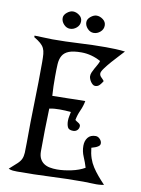

<svg xmlns="http://www.w3.org/2000/svg" viewBox="-94 -918 722 983"><g transform="rotate(10 267.5 -426.5)"><path d="M32 -699Q55 -699 78.5 -697.5Q102 -696 125 -696Q194 -696 263.5 -700Q333 -704 402 -704Q427 -704 452 -703Q477 -702 502 -699Q495 -691 477.5 -672.5Q460 -654 442 -633.5Q424 -613 410.5 -594.5Q397 -576 397 -567Q397 -556 406 -547.5Q415 -539 421 -531Q415 -520 405.5 -509.5Q396 -499 382 -499Q375 -499 369 -504Q363 -509 358.5 -515.5Q354 -522 351 -530Q348 -538 348 -544Q348 -554 352.5 -564.5Q357 -575 363.5 -586.5Q370 -598 376 -608.5Q382 -619 385 -629Q362 -642 336 -649Q310 -656 284 -656Q242 -656 219 -647Q196 -638 185.5 -620Q175 -602 173.5 -575Q172 -548 172 -512Q172 -486 172.5 -461Q173 -436 175 -411Q218 -411 260.5 -412.5Q303 -414 346 -414Q341 -387 329.5 -362Q318 -337 313 -310Q319 -305 330 -298.5Q341 -292 341 -283Q341 -270 332.5 -261.5Q324 -253 311 -253Q288 -253 282 -266.5Q276 -280 276 -299Q276 -311 278.5 -322.5Q281 -334 283 -346Q254 -349 225 -349Q211 -349 198 -348Q185 -347 171 -344Q169 -288 168 -233Q167 -178 167 -122Q167 -99 174.5 -84Q182 -69 195 -60Q208 -51 225.5 -47.5Q243 -44 264 -44Q297 -44 337.5 -52.5Q378 -61 407 -78Q399 -105 387.5 -131.5Q376 -158 376 -187Q376 -213 389.5 -230Q403 -247 430 -247Q442 -247 452 -236.5Q462 -226 462 -214Q462 -206 457 -201.5Q452 -197 445 -193.5Q438 -190 430.5 -188Q423 -186 418 -184Q421 -154 429 -130.5Q437 -107 450 -87Q463 -67 479 -48Q495 -29 515 -8Q489 -3 462 -4.5Q435 -6 408 -6Q322 -6 237 -2Q152 2 65 2Q54 2 42.5 1Q31 0 20 -5Q46 -28 60 -41Q74 -54 80 -67.5Q86 -81 87 -100Q88 -119 88 -154Q88 -259 91 -363Q94 -467 94 -572Q94 -597 92.5 -614Q91 -631 85 -643.5Q79 -656 66.5 -667Q54 -678 32 -691ZM328 -855Q345 -855 361 -843Q377 -831 377 -812Q377 -792 361.5 -778.5Q346 -765 327 -765Q309 -765 295 -780Q281 -795 281 -813Q281 -829 297 -842Q313 -855 328 -855ZM205 -855Q222 -855 238 -843Q254 -831 254 -812Q254 -792 238.5 -778.5Q223 -765 204 -765Q186 -765 172 -780Q158 -795 158 -813Q158 -829 174 -842Q190 -855 205 -855Z"/></g></svg>

Font: Germanica
Style: Regular
Weight: 400
Designer: Peter Wiegel
Foundry: Peter Wiegel